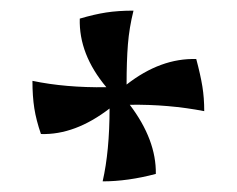

<svg xmlns="http://www.w3.org/2000/svg" viewBox="-20 -621 445 361"><path d="M186 -417Q121 -367 57 -369Q48 -395 44.5 -417.5Q41 -440 41 -469Q103 -456 180 -457Q128 -519 130 -586Q157 -594 179.5 -597.5Q202 -601 231 -601Q223 -569 220.5 -537.5Q218 -506 218 -462Q282 -512 349 -510Q357 -480 360.5 -458.5Q364 -437 364 -412Q297 -425 224 -424Q274 -358 273 -294Q220 -280 173 -280Q186 -337 186 -417Z"/></svg>

Font: Mirza Medium
Style: Regular
Weight: 500
Designer: Arabic design by Kourosh Beigpour, Latin design by Eduardo Tunni, engineering by Lasse Fister
Version: Version 1.0010g